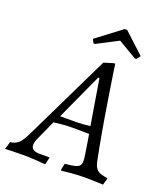

<svg xmlns="http://www.w3.org/2000/svg" viewBox="-197 -948 907 1061"><g transform="rotate(20 256.5 -418.0)"><path d="M542 -39 544 -36 533 3Q522 3 491.5 1.5Q461 0 432 0Q386 0 343.5 4Q301 8 289 10L287 3L295 -33Q333 -36 352.5 -41Q372 -46 379.5 -55.5Q387 -65 387 -83Q387 -95 383 -121L365 -234Q341 -235 265 -235Q222 -235 158 -227L109 -119Q95 -90 95 -73Q95 -54 107.5 -45.5Q120 -37 148 -37H204V-34L194 7Q182 6 142 3Q102 0 62 0Q27 0 -3 1Q-33 2 -43 3L-30 -42Q-1 -45 17.5 -61.5Q36 -78 56 -120L304 -631L360 -648H368Q368 -641 398.5 -448Q429 -255 458 -111Q465 -73 482.5 -58.5Q500 -44 542 -39ZM266 -271Q313 -271 357 -277L313 -544H306L181 -271ZM352 -846H366L486 -735L469 -713L460 -712L350 -777L225 -712L216 -713L205 -735Z"/></g></svg>

Font: Alegreya SC
Style: Italic
Weight: 400
Italic angle: -7°
Designer: Juan Pablo del Peral
Foundry: Huerta Tipografica
Version: Version 2.007; ttfautohint (v1.6)